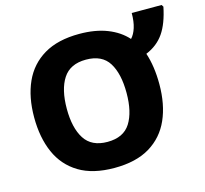

<svg xmlns="http://www.w3.org/2000/svg" viewBox="-109 -884 1088 1018"><g transform="rotate(-15 434.5 -375.0)"><path d="M742 -358Q742 -247 705.5 -164.5Q669 -82 593 -36Q517 10 398 10Q280 10 204 -36Q128 -82 91.5 -165Q55 -248 55 -359Q55 -470 92 -552Q129 -634 205.5 -679.5Q282 -725 400 -725Q488 -725 553 -699.5Q618 -674 659 -628Q677 -647 687.5 -680Q698 -713 698 -760H862L869 -749Q851 -660 815.5 -608.5Q780 -557 717 -531Q742 -456 742 -358ZM234 -358Q234 -253 272.5 -193Q311 -133 398 -133Q486 -133 524 -193Q562 -253 562 -358Q562 -464 524.5 -524Q487 -584 399 -584Q312 -584 273 -524Q234 -464 234 -358Z"/></g></svg>

Font: Noto Sans ExtraBold
Style: Regular
Weight: 800
Designer: Monotype Design Team
Foundry: Monotype Imaging Inc.
Version: Version 2.007